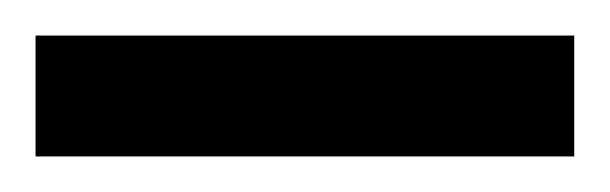

<svg xmlns="http://www.w3.org/2000/svg" viewBox="-20 70 343 108"><path d="M0 90H303V158H0Z"/></svg>

Font: Noto Sans Gurmukhi UI ExtraCondensed Black
Style: Regular
Weight: 900
Width: 2
Designer: Jelle Bosma - Monotype Design Team
Foundry: Monotype Imaging Inc.
Version: Version 2.004; ttfautohint (v1.8.4.7-5d5b)